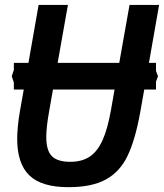

<svg xmlns="http://www.w3.org/2000/svg" viewBox="-20 -746 663 776"><path d="M49.5 -184.5Q49.5 -233.5 61 -299.5L76 -384H36V-412L27.5 -438L36 -463.5V-492H95L136 -726H254.5L213 -492H462L503.5 -726H623L582 -492H610.5V-459.5L618.5 -438L610.5 -416V-384H563L546.5 -291Q526.5 -180.5 495.5 -116Q464.5 -51.5 407.8 -20.5Q351 10.5 256.5 10.5Q148 10.5 98.8 -37Q49.5 -84.5 49.5 -184.5ZM167 -192.5Q167 -138 189.5 -115Q212 -92 264 -92Q311.5 -92 343 -113.2Q374.5 -134.5 395 -180.5Q415.5 -226.5 429 -304L443 -384H194L178.5 -295.5Q167 -232 167 -192.5Z"/></svg>

Font: JuliaMono SemiBold
Style: Italic
Weight: 600
Italic angle: -9°
Monospace: yes
Designer: cormullion
Foundry: corm
Version: Version 0.056; ttfautohint (v1.8.4)